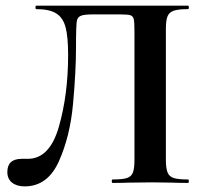

<svg xmlns="http://www.w3.org/2000/svg" viewBox="-20 -645 715 677"><path d="M5.9 -38.6Q5.9 -85 57.1 -85H78.1Q155.3 -85 187.7 -198.5Q220.2 -312 220.2 -451.2Q220.2 -515.1 211.2 -549.1Q202.1 -583 178 -597.9Q153.8 -612.8 107.9 -612.8Q105 -612.8 105 -618.9Q105 -625 107.9 -625H643.1Q646 -625 646 -618.9Q646 -612.8 643.1 -612.8Q608.9 -612.8 593 -607.4Q577.1 -602.1 571 -588.1Q564.9 -574.2 564.9 -543.9V-81.1Q564.9 -51.3 571 -36.6Q577.1 -22 593 -17.1Q608.9 -12.2 643.1 -12.2Q646 -12.2 646 -6.1Q646 0 643.1 0Q608.9 0 588.9 -1L516.1 -2L433.1 -1Q412.1 0 377 0Q374 0 374 -6.1Q374 -12.2 377 -12.2Q411.1 -12.2 427 -17.1Q442.9 -22 448.5 -36.4Q454.1 -50.8 454.1 -81.1V-532.2Q454.1 -566.4 451.7 -577.1Q449.2 -587.9 440.2 -591.1Q431.2 -594.2 403.8 -594.2H308.1Q279.3 -594.2 267.1 -590.1Q254.9 -585.9 251.5 -574Q248 -562 248 -477.5Q248 -393.1 237.5 -278.6Q227.1 -164.1 187.5 -75.9Q147.9 12.2 66.9 12.2Q39.1 12.2 22.5 -1Q5.9 -14.2 5.9 -38.6Z"/></svg>

Font: Cormorant-Bold
Style: Bold
Weight: 700
Designer: Christian Thalmann (Catharsis Fonts)
Version: Version 3.000